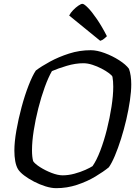

<svg xmlns="http://www.w3.org/2000/svg" viewBox="-20 -982 714 1002"><path d="M273 0Q248 0 217.5 -9.5Q187 -19 158 -34Q129 -49 106.5 -66Q84 -83 74 -99Q64 -116 59.5 -141Q55 -166 55 -196Q55 -241 65.5 -301Q76 -361 92.5 -422.5Q109 -484 129 -535.5Q149 -587 167 -614Q196 -636 241 -660.5Q286 -685 340.5 -702.5Q395 -720 454 -720Q486 -720 526.5 -705Q567 -690 602 -667.5Q637 -645 653 -623Q659 -607 662 -586Q665 -565 665 -542Q665 -505 658 -457Q651 -409 639 -357.5Q627 -306 611.5 -257Q596 -208 579.5 -169Q563 -130 548 -109Q520 -86 477.5 -60.5Q435 -35 382.5 -17.5Q330 0 273 0ZM307 -67Q337 -67 368.5 -75.5Q400 -84 425.5 -95.5Q451 -107 463 -115Q484 -145 503.5 -196Q523 -247 538 -307Q553 -367 562 -425.5Q571 -484 571 -529Q571 -543 570 -556.5Q569 -570 567 -581Q565 -588 549 -600Q533 -612 510 -624Q487 -636 462 -644Q437 -652 415 -652Q374 -652 328.5 -638.5Q283 -625 251 -611Q232 -578 213.5 -527Q195 -476 180 -417Q165 -358 156 -300.5Q147 -243 147 -198Q147 -180 148.5 -166Q150 -152 153 -141Q162 -127 189.5 -109.5Q217 -92 249.5 -79.5Q282 -67 307 -67ZM503 -769 341 -901Q348 -915 361.5 -929Q375 -943 389 -952.5Q403 -962 410 -962Q419 -962 439.5 -941Q460 -920 486 -882Q512 -844 538 -793Q534 -789 524 -780.5Q514 -772 503 -769Z"/></svg>

Font: Texturina
Style: Italic
Weight: 400
Italic angle: -11°
Designer: Guillermo Torres Carreño
Foundry: Omnibus-Type
Version: Version 1.002; ttfautohint (v1.8.3)